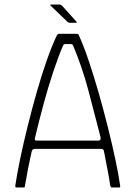

<svg xmlns="http://www.w3.org/2000/svg" viewBox="-20 -821 595 841"><path d="M52 0Q48 0 47.5 -1.5Q47 -3 47 -8Q54 -56 68 -123.5Q82 -191 101 -267.5Q120 -344 141.5 -419.5Q163 -495 186 -560Q209 -625 230 -668Q232 -670 234 -671.5Q236 -673 239 -673H315Q318 -673 321 -672Q324 -671 325 -667Q344 -627 366.5 -561Q389 -495 411 -418.5Q433 -342 452.5 -264Q472 -186 486 -119.5Q500 -53 506 -9Q507 -3 506.5 -1.5Q506 0 503 0H469Q467 0 466 -1.5Q465 -3 463 -7Q459 -36 451.5 -75Q444 -114 435 -160Q434 -165 431 -167Q428 -169 422 -169H131Q126 -168 123.5 -166Q121 -164 119 -158Q109 -114 101.5 -75Q94 -36 89 -6Q89 -3 88.5 -1.5Q88 0 84 0ZM140 -205H412Q416 -205 419 -208.5Q422 -212 420 -222Q394 -324 367 -425.5Q340 -527 300 -622Q298 -628 290 -628H266Q258 -628 256 -621Q236 -575 213.5 -507.5Q191 -440 170.5 -364Q150 -288 133 -216Q132 -213 133 -209Q134 -205 140 -205ZM285 -721Q283 -721 281.5 -722Q280 -723 277 -724L201 -797Q200 -799 200.5 -800Q201 -801 203 -801H241Q244 -801 246 -800Q248 -799 251 -797L315 -726Q316 -724 316 -722.5Q316 -721 313 -721Z"/></svg>

Font: Glory Thin ExtraLight
Style: Regular
Weight: 250
Version: Version 1.011